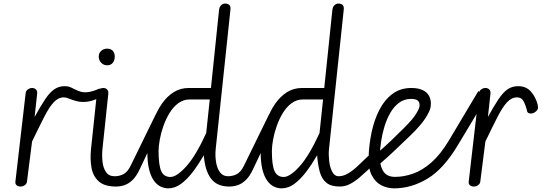

<svg xmlns="http://www.w3.org/2000/svg" viewBox="-20 -1024 3024 1054"><path d="M92.5 0Q79 0 71 -7.2Q63 -14.5 64.5 -27L121 -514Q122.5 -525.5 133.2 -533.2Q144 -541 156.5 -541Q169 -541 177.2 -533Q185.5 -525 184 -510.5L170 -382Q203 -442 228 -479.2Q253 -516.5 278 -533.8Q303 -551 336 -551Q349 -551 355.5 -542.5Q362 -534 362 -523.5Q362 -511 354 -500.2Q346 -489.5 330.5 -489.5Q300 -489.5 275.2 -463Q250.5 -436.5 223 -382.8Q195.5 -329 156 -247L128 -26.5Q126.5 -15 116 -7.5Q105.5 0 92.5 0ZM336 -551Q353.5 -551 367.2 -545Q381 -539 394.8 -531.8Q408.5 -524.5 425.8 -520Q443 -515.5 466.5 -518.8Q490 -522 524 -537Q527 -538.5 530 -536Q535 -532 537.2 -521Q539.5 -510 536 -500Q535 -496 532.5 -492.8Q530 -489.5 526 -487.5Q485.5 -468 454.8 -465.2Q424 -462.5 400.5 -468.8Q377 -475 360 -482.2Q343 -489.5 330.5 -489.5Q326.5 -489.5 323.2 -492.8Q320 -496 317.5 -501Q313.5 -511 314 -524.8Q314.5 -538.5 322.5 -546Q328.5 -551 336 -551Z M616 0Q553.5 0 522 -28.5Q490.5 -57 482.2 -103.5Q474 -150 479.5 -204.5L512 -512Q513.5 -526 524 -533.5Q534.5 -541 547 -541Q560 -541 568 -533Q576 -525 574.5 -509L542.5 -206.5Q539 -173 542.5 -138.2Q546 -103.5 561.5 -80Q577 -56.5 609.5 -56.5ZM522 -714Q522 -733 535.8 -745Q549.5 -757 568 -757Q588 -757 599 -745Q610 -733 610 -714Q610 -692.5 599 -679Q588 -665.5 568 -665.5Q549.5 -665.5 535.8 -679.2Q522 -693 522 -714ZM609.5 -56.5Q635.5 -56.5 657.8 -68Q680 -79.5 697 -114L832.5 -391Q838.5 -404 842.5 -405Q846 -406 846 -394.5Q846 -383 843.5 -364Q841 -345 836.5 -323Q831 -295.5 824 -269Q817 -242.5 811 -230L747 -95Q729.5 -57.5 708.8 -37Q688 -16.5 665 -8.2Q642 0 616 0Q597.5 0 589.2 -9Q581 -18 581 -29Q581.5 -39.5 588.8 -48Q596 -56.5 609.5 -56.5Z M850.5 -195Q850.5 -116.5 865.2 -84.5Q880 -52.5 915.5 -52.5Q950 -52.5 1002.8 -111Q1055.5 -169.5 1112 -293.5L1131.5 -478H1021.5Q986.5 -478 958.8 -457.5Q931 -437 910.8 -403.8Q890.5 -370.5 877 -332Q863.5 -293.5 857 -257.2Q850.5 -221 850.5 -195ZM1238 0Q1170 0 1137.2 -45Q1104.5 -90 1099 -171.5Q1069 -120.5 1037.8 -79.5Q1006.5 -38.5 973.2 -14.2Q940 10 903.5 10Q882.5 10 862 0.2Q841.5 -9.5 825 -32Q808.5 -54.5 798.8 -92.8Q789 -131 789 -187.5Q789 -228.5 798 -276.5Q807 -324.5 825 -371.2Q843 -418 870 -456.5Q897 -495 933.5 -518Q970 -541 1016 -541H1138L1182.5 -969Q1184.5 -986.5 1194 -995.5Q1203.5 -1004.5 1216 -1004.5Q1230 -1004.5 1238.5 -997.2Q1247 -990 1245 -971L1164 -205Q1160.5 -170 1165.8 -135.8Q1171 -101.5 1187 -79Q1203 -56.5 1231.5 -56.5ZM1231.5 -56.5Q1257.5 -56.5 1279.8 -68Q1302 -79.5 1319 -114L1454.5 -391Q1460.5 -404 1464.5 -405Q1468 -406 1468 -394.5Q1468 -383 1465.5 -364Q1463 -345 1458.5 -323Q1453 -295.5 1446 -269Q1439 -242.5 1433 -230L1369 -95Q1351.5 -57.5 1330.8 -37Q1310 -16.5 1287 -8.2Q1264 0 1238 0Q1219.5 0 1211.2 -9Q1203 -18 1203 -29Q1203.5 -39.5 1210.8 -48Q1218 -56.5 1231.5 -56.5Z M1472.5 -195Q1472.5 -116.5 1487.2 -84.5Q1502 -52.5 1537.5 -52.5Q1572 -52.5 1624.8 -111Q1677.5 -169.5 1734 -293.5L1753.5 -478H1643.5Q1608.5 -478 1580.8 -457.5Q1553 -437 1532.8 -403.8Q1512.5 -370.5 1499 -332Q1485.5 -293.5 1479 -257.2Q1472.5 -221 1472.5 -195ZM1845 0Q1798 0 1772.5 -20.2Q1747 -40.5 1736 -78.8Q1725 -117 1721 -171.5Q1691 -120.5 1659.8 -79.5Q1628.5 -38.5 1595.2 -14.2Q1562 10 1525.5 10Q1504.5 10 1484 0.2Q1463.5 -9.5 1447 -32Q1430.5 -54.5 1420.8 -92.8Q1411 -131 1411 -187.5Q1411 -228.5 1420 -276.5Q1429 -324.5 1447 -371.2Q1465 -418 1492 -456.5Q1519 -495 1555.5 -518Q1592 -541 1638 -541H1760L1804.5 -969Q1806.5 -986.5 1816 -995.5Q1825.5 -1004.5 1838 -1004.5Q1852 -1004.5 1860.5 -997.2Q1869 -990 1867 -971L1786 -205Q1783 -175.5 1787 -140.8Q1791 -106 1803.8 -81.2Q1816.5 -56.5 1838.5 -56.5ZM2001.5 -92.5Q1978.5 -71 1953.8 -49.8Q1929 -28.5 1902 -14.2Q1875 0 1845 0Q1830.5 0 1824 -8.8Q1817.5 -17.5 1817 -28Q1817 -38.5 1822.8 -47.5Q1828.5 -56.5 1838.5 -56.5Q1866.5 -56.5 1894 -73.8Q1921.5 -91 1947.8 -116.5Q1974 -142 1999 -165.5Q2004 -170.5 2010 -170.5Q2017.5 -170.5 2023 -162.8Q2028.5 -155 2028 -142Q2027.5 -131.5 2021.8 -118.5Q2016 -105.5 2001.5 -92.5Z M2148.5 -53Q2160 -53 2165.8 -42.8Q2171.5 -32.5 2171 -20.5Q2170.5 -9 2163.8 0.5Q2157 10 2143.5 10Q2107 10 2074 -6.5Q2041 -23 2021 -61.2Q2001 -99.5 2003.5 -164.5Q2006 -232.5 2020.2 -299.2Q2034.5 -366 2062.5 -420.8Q2090.5 -475.5 2134 -508.2Q2177.5 -541 2238 -541Q2276.5 -541 2301.2 -529Q2326 -517 2337 -494.5Q2348 -472 2344.5 -441Q2342.5 -418 2316.8 -377.2Q2291 -336.5 2232.5 -280Q2192 -241 2147.5 -198.8Q2103 -156.5 2058.5 -118.5L2054.5 -186.5Q2092 -218.5 2128.2 -253.2Q2164.5 -288 2196.5 -320Q2245 -368 2263.5 -398Q2282 -428 2283 -441.5Q2284 -448 2282.2 -457.2Q2280.5 -466.5 2270.8 -473.8Q2261 -481 2236.5 -481Q2199 -481 2170.8 -460Q2142.5 -439 2122.8 -404.8Q2103 -370.5 2090.5 -329.2Q2078 -288 2072 -247.2Q2066 -206.5 2065 -173Q2064 -116.5 2083.5 -84.8Q2103 -53 2148.5 -53ZM2148.5 -53Q2197.5 -53 2248.2 -71Q2299 -89 2348.8 -132.8Q2398.5 -176.5 2444 -252.5L2605 -522.5Q2607 -525.5 2609 -522Q2611.5 -516 2612.5 -496.8Q2613.5 -477.5 2612 -456.5Q2611 -441 2608.2 -427.2Q2605.5 -413.5 2600.5 -405.5L2493 -226.5Q2414.5 -95.5 2326 -42.8Q2237.5 10 2143.5 10Q2130.5 10 2123.5 0.8Q2116.5 -8.5 2116 -19.5Q2116 -32 2124 -42.5Q2132 -53 2148.5 -53Z M2581 0Q2567.5 0 2559.5 -7.2Q2551.5 -14.5 2553 -27L2609.5 -514Q2611 -525.5 2621.8 -533.2Q2632.5 -541 2645 -541Q2657.5 -541 2665.8 -533Q2674 -525 2672.5 -510.5L2658.5 -382Q2691.5 -442 2716.5 -479.2Q2741.5 -516.5 2766.5 -533.8Q2791.5 -551 2824.5 -551Q2837.5 -551 2844 -542.5Q2850.5 -534 2850.5 -523.5Q2850.5 -511 2842.5 -500.2Q2834.5 -489.5 2819 -489.5Q2788.5 -489.5 2763.8 -463Q2739 -436.5 2711.5 -382.8Q2684 -329 2644.5 -247L2616.5 -26.5Q2615 -15 2604.5 -7.5Q2594 0 2581 0ZM2824.5 -551Q2868.5 -551 2894.8 -521Q2921 -491 2931.5 -449.5Q2936 -429.5 2929.8 -420.5Q2923.5 -411.5 2912 -405.5Q2900 -399 2887.8 -401.5Q2875.5 -404 2873.5 -413.5Q2868 -440 2856 -464.8Q2844 -489.5 2819 -489.5Q2805 -489.5 2797 -505.5Q2792.5 -514 2792.5 -524.2Q2792.5 -534.5 2799 -541.5Q2807.5 -551 2824.5 -551Z"/></svg>

Font: Edu NSW ACT Cursive
Style: Regular
Weight: 400
Designer: Tina and Corey Anderson, Eben Sorkin, Mirko Velimirovic
Foundry: Sorkin Type Co.
Version: Version 2.000